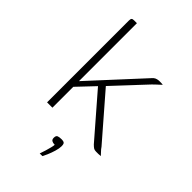

<svg xmlns="http://www.w3.org/2000/svg" viewBox="-212 -572 813 813"><g transform="rotate(45 194.5 -165.5)"><path d="M67 0V-489Q67 -499 70 -502.5Q73 -506 82 -506H99V-159L308 -386Q314 -393 320.5 -396Q327 -399 337 -400Q344 -400 350 -400Q356 -400 361 -399Q359 -397 353 -391.5Q347 -386 340.5 -380Q334 -374 327 -367L194 -225L363 -30Q369 -21 376 -14Q383 -7 389 0Q382 1 375 1Q368 1 361 1Q352 1 346.5 -2.5Q341 -6 333 -14L171 -201L99 -125V0ZM198 175Q203 161 207 147.5Q211 134 214 122Q217 110 217 104Q216 104 215.5 104Q215 104 213 104Q207 104 200 100.5Q193 97 193 86Q193 73 200.5 70Q208 67 221 67Q228 67 233 68.5Q238 70 240 74.5Q242 79 242 88Q242 101 236.5 119.5Q231 138 224 154Q217 170 214 175Z"/></g></svg>

Font: Genos Thin ExtraLight
Style: Regular
Weight: 250
Version: Version 1.010